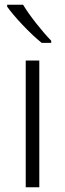

<svg xmlns="http://www.w3.org/2000/svg" viewBox="-20 -786 273 806"><path d="M77 -766H10V-758C39 -717 105 -646 155 -606H195V-615C157 -654 103 -722 77 -766ZM145 0V-532H88V0Z"/></svg>

Font: Noto Sans Sinhala UI Light
Style: Regular
Weight: 300
Designer: Jelle Bosma - Monotype Design Team
Foundry: Monotype Imaging Inc.
Version: Version 2.006